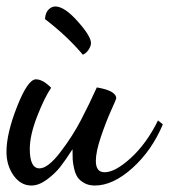

<svg xmlns="http://www.w3.org/2000/svg" viewBox="-21 -543 523 593"><path d="M-1 -74Q-1 -131 32 -214.5Q65 -298 90 -298Q111 -298 137 -272Q116 -241 93.5 -183Q71 -125 71 -83Q71 -23 101 -23Q127 -23 165 -72.5Q203 -122 229.5 -173Q256 -224 278 -273Q338 -263 338 -239Q338 -237 322 -201.5Q306 -166 290.5 -120Q275 -74 275 -46Q275 -11 302 -11Q335 -11 383.5 -55.5Q432 -100 467 -171L482 -159Q448 -78 388 -24Q328 30 272 30Q253 30 239.5 22.5Q226 15 219 5Q212 -5 208 -22Q204 -39 203.5 -51Q203 -63 203 -82Q181 -48 165 -27.5Q149 -7 124 11.5Q99 30 76 30Q43 30 21 -1Q-1 -32 -1 -74ZM118 -484Q119 -503 128.5 -513Q138 -523 150 -523Q178 -523 219 -477Q260 -431 260 -410Q260 -401 253 -390Q246 -379 235 -374Q186 -432 118 -484Z"/></svg>

Font: TypoPRO Dancing Script
Style: Bold
Weight: 700
Designer: Pablo Impallari
Foundry: Pablo Impallari. www.impallari.com Igino Marini. www.ikern.com
Version: Version 1.002